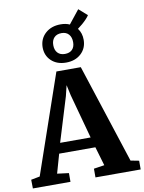

<svg xmlns="http://www.w3.org/2000/svg" viewBox="-135 -1211 968 1290"><g transform="rotate(-10 349.0 -566.5)"><path d="M41 -71 274 -746.5H440.5L660.5 -70.5L717.5 -59.5V0H409V-59.5L481.5 -70.5L443.5 -199.5H196.5L159.5 -69.5L238.5 -59.5V0H-18L-19 -59.5ZM423.5 -270 341 -573 325.5 -644 308 -572 215.5 -270ZM349.5 -794Q287 -794 248.8 -830.2Q210.5 -866.5 211 -924Q212.5 -981.5 252.8 -1017.5Q293 -1053.5 356.5 -1053.5Q391 -1053.5 418 -1041.5L491 -1133L548.5 -1082.5Q541.5 -1071 528.2 -1057Q515 -1043 499 -1029.2Q483 -1015.5 466.5 -1003.5Q492 -970 491.5 -923.5Q491 -866.5 451.5 -830.2Q412 -794 349.5 -794ZM351.5 -852.5Q383.5 -852.5 401.2 -870.5Q419 -888.5 419 -921Q419 -955 401.5 -974.8Q384 -994.5 352.5 -994.5Q320 -994.5 302 -975.8Q284 -957 284 -924Q284 -890.5 301.8 -871.5Q319.5 -852.5 351.5 -852.5Z"/></g></svg>

Font: Merriweather 28pt ExtraBold
Style: Regular
Weight: 800
Version: Version 2.100